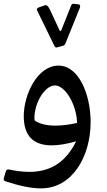

<svg xmlns="http://www.w3.org/2000/svg" viewBox="-42 -790 584 1050"><path d="M267.6 -530.3 303.7 -540C309.1 -542 312.5 -544.9 314.9 -550.3L395 -748C396 -750.5 396.5 -752.9 396.5 -755.4C396.5 -760.8 393.5 -765.6 388.2 -766.1L358.9 -769.5C354.5 -769.5 350.6 -768.1 347.7 -761.2L293.5 -625.5C291.5 -622.1 290 -620.1 288.1 -620.1C286.6 -620.1 285.2 -621.6 283.2 -625L237.8 -723.1C225.1 -750.5 218.3 -763.2 205.1 -761.7L167.5 -748.5C162.6 -746.1 159.7 -742.7 159.7 -738.3C159.7 -735.8 160.6 -733.4 162.1 -730.5L255.8 -538.6C258.3 -533.2 261.7 -530.3 266.6 -530.3ZM182.1 240.2C354.5 240.2 453.6 64.4 453.6 -123C453.6 -269.5 391.1 -431.2 277.8 -431.2C161.6 -431.2 87.9 -271.5 87.9 -154.8C87.9 -48.3 139.2 4.9 240.7 4.9C278.3 4.9 322.7 -2.5 374.5 -17.1C317.9 96.2 236.3 149.9 117.7 149.9C83.5 149.9 46.4 145.5 5.8 136.7C-1.5 135.2 -7.8 139.6 -10.3 147.5L-21.5 186C-23.4 192.9 -19.5 199.2 -11.7 201.7C65.4 227 129.4 240.2 182.1 240.2ZM379.4 -117.7C335.9 -107.9 296.4 -103 261.7 -103C214.8 -103 176.2 -111.8 149.4 -129.9C147.4 -131.3 146.5 -133.3 146.5 -136.2C142.6 -223.1 202.1 -322.8 258.3 -322.8C314.9 -322.8 377.4 -216.8 379.4 -117.7Z"/></svg>

Font: Pfont
Style: Regular
Weight: 400
Designer: Damoon Khanjanzadeh
Foundry: pfont
Version: Version 1.000;PS 000.300;hotconv 1.0.88;makeotf.lib2.5.64775